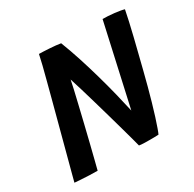

<svg xmlns="http://www.w3.org/2000/svg" viewBox="-143 -784 946 938"><g transform="rotate(-30 330.5 -315.0)"><path d="M151 3Q129.5 3 104.5 2Q79.5 1 57.8 -0.5Q36 -2 23.5 -3Q25.5 -10.5 33.2 -40.2Q41 -70 52.8 -114Q64.5 -158 78.2 -209.8Q92 -261.5 106 -314.5Q120 -367.5 132.5 -414.5Q144 -458 155 -500Q166 -542 174.8 -577Q183.5 -612 188 -634.5Q196.5 -634.5 212 -633.8Q227.5 -633 245.5 -632Q263.5 -631 280.2 -629.2Q297 -627.5 308 -625.5Q329 -572 348.5 -511.5Q368 -451 385.2 -389.8Q402.5 -328.5 416.5 -271.8Q430.5 -215 440.5 -169.5L542.5 -627Q555 -627 572.2 -626Q589.5 -625 607 -623Q624.5 -621 639 -618.5Q653.5 -616 661 -613.5Q656 -587.5 648 -551.8Q640 -516 630 -475Q620 -434 609.2 -391.2Q598.5 -348.5 588.2 -307.2Q578 -266 568.5 -231Q558 -192 547.2 -154Q536.5 -116 526.2 -84.2Q516 -52.5 508.2 -30.5Q500.5 -8.5 496.5 -1Q484.5 -0.5 472.2 -0.2Q460 0 447.5 0Q430.5 0 414.5 -0.5Q398.5 -1 387.5 -3Q384 -17 375.8 -47.5Q367.5 -78 356 -119Q344.5 -160 331.5 -206Q318.5 -252 305.2 -297.5Q292 -343 280.2 -382.5Q268.5 -422 259.5 -449Q257 -434.5 249.2 -400.5Q241.5 -366.5 230.5 -321Q219.5 -275.5 207.8 -226Q196 -176.5 184.5 -130.5Q173 -84.5 164.2 -49Q155.5 -13.5 151 3Z"/></g></svg>

Font: Grandstander Thin Medium
Style: Italic
Weight: 500
Italic angle: -15°
Version: Version 1.200